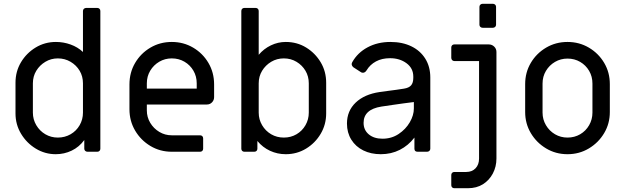

<svg xmlns="http://www.w3.org/2000/svg" viewBox="-20 -803 3310 1016"><path d="M275 13Q218 13 169.5 -16.5Q121 -46 91.5 -95Q62 -144 62 -203V-365Q62 -425 91 -473.5Q120 -522 168.5 -551.5Q217 -581 276 -581Q316 -581 353.5 -567.5Q391 -554 419 -528V-745Q419 -752 424 -756.5Q429 -761 436 -761H495Q502 -761 506.5 -756.5Q511 -752 511 -745V-16Q511 -9 506.5 -4.5Q502 0 495 0H443Q436 0 431 -4.5Q426 -9 426 -16V-62Q399 -25 359.5 -6Q320 13 275 13ZM286 -75Q323 -75 353.5 -92.5Q384 -110 401.5 -140.5Q419 -171 419 -207V-362Q419 -399 401.5 -428.5Q384 -458 353.5 -476Q323 -494 286 -494Q250 -494 220 -476Q190 -458 172 -428.5Q154 -399 154 -362V-207Q154 -171 172 -140.5Q190 -110 220 -92.5Q250 -75 286 -75Z M889 0Q827 0 776 -30.5Q725 -61 695 -112Q665 -163 665 -225V-356Q665 -419 695 -470Q725 -521 776 -551Q827 -581 889 -581Q951 -581 1002 -551Q1053 -521 1083 -470Q1113 -419 1113 -356V-289Q1113 -273 1102 -261.5Q1091 -250 1075 -250H757V-219Q757 -183 775 -153Q793 -123 823 -105Q853 -87 889 -87H1039Q1046 -87 1050.5 -82.5Q1055 -78 1055 -71V-16Q1055 -9 1050.5 -4.5Q1046 0 1039 0ZM757 -334H1021V-362Q1021 -399 1003.5 -429Q986 -459 956 -476.5Q926 -494 889 -494Q853 -494 823 -476.5Q793 -459 775 -429Q757 -399 757 -362Z M1492 13Q1448 13 1409 -5Q1370 -23 1342 -57V-16Q1342 -9 1337.5 -4.5Q1333 0 1326 0H1273Q1266 0 1261.5 -4.5Q1257 -9 1257 -16V-745Q1257 -752 1261.5 -756.5Q1266 -761 1273 -761H1333Q1340 -761 1344.5 -756.5Q1349 -752 1349 -745V-513Q1376 -545 1413.5 -563Q1451 -581 1492 -581Q1552 -581 1600 -551.5Q1648 -522 1677 -473.5Q1706 -425 1706 -365V-203Q1706 -144 1677 -95Q1648 -46 1599.5 -16.5Q1551 13 1492 13ZM1482 -75Q1519 -75 1549 -92.5Q1579 -110 1596.5 -140.5Q1614 -171 1614 -207V-362Q1614 -399 1596.5 -428.5Q1579 -458 1549 -476Q1519 -494 1482 -494Q1445 -494 1415 -476Q1385 -458 1367 -428.5Q1349 -399 1349 -362V-207Q1349 -171 1367 -140.5Q1385 -110 1415 -92.5Q1445 -75 1482 -75Z M1995 13Q1943 13 1902.5 -7Q1862 -27 1839 -64Q1816 -101 1816 -149Q1816 -216 1862 -260Q1908 -304 1989 -316Q2010 -319 2033 -322Q2056 -325 2078.5 -328Q2101 -331 2118 -334Q2144 -338 2155.5 -351.5Q2167 -365 2167 -391V-398Q2167 -442 2131 -468.5Q2095 -495 2044 -495Q2001 -495 1969.5 -478Q1938 -461 1920 -431Q1912 -418 1900 -418Q1893 -418 1887 -423L1850 -447Q1841 -455 1841 -464Q1841 -468 1844 -474Q1872 -524 1925 -552.5Q1978 -581 2046 -581Q2109 -581 2156.5 -558Q2204 -535 2230.5 -492.5Q2257 -450 2257 -393V-16Q2257 -9 2252 -4.5Q2247 0 2240 0H2190Q2173 0 2173 -16V-75Q2141 -33 2095.5 -10Q2050 13 1995 13ZM2004 -69Q2052 -69 2089.5 -94Q2127 -119 2148.5 -156Q2170 -193 2170 -229V-263Q2143 -260 2115.5 -256Q2088 -252 2059 -248Q2030 -244 1998 -239Q1904 -224 1904 -153Q1904 -115 1931.5 -92Q1959 -69 2004 -69Z M2384 193Q2377 193 2372.5 188.5Q2368 184 2368 177V123Q2368 116 2372.5 111.5Q2377 107 2384 107H2447Q2478 107 2496.5 87.5Q2515 68 2515 36V-480H2384Q2377 -480 2372.5 -485Q2368 -490 2368 -497V-552Q2368 -559 2372.5 -563.5Q2377 -568 2384 -568H2566Q2583 -568 2595 -556.5Q2607 -545 2607 -528V36Q2607 79 2588 115Q2569 151 2535.5 172Q2502 193 2456 193ZM2534 -656Q2527 -656 2522 -660.5Q2517 -665 2517 -672V-767Q2517 -774 2522 -778.5Q2527 -783 2534 -783H2588Q2595 -783 2600 -778.5Q2605 -774 2605 -767V-672Q2605 -665 2600 -660.5Q2595 -656 2588 -656Z M2983 13Q2921 13 2870 -17.5Q2819 -48 2789 -98.5Q2759 -149 2759 -210V-358Q2759 -420 2789 -470.5Q2819 -521 2870 -551Q2921 -581 2983 -581Q3045 -581 3096 -551Q3147 -521 3177 -470.5Q3207 -420 3207 -358V-210Q3207 -149 3177 -98.5Q3147 -48 3096 -17.5Q3045 13 2983 13ZM2983 -75Q3020 -75 3050 -92.5Q3080 -110 3097.5 -140.5Q3115 -171 3115 -207V-361Q3115 -398 3097.5 -428Q3080 -458 3050 -475.5Q3020 -493 2983 -493Q2947 -493 2917 -475.5Q2887 -458 2869 -428Q2851 -398 2851 -361V-207Q2851 -171 2869 -140.5Q2887 -110 2917 -92.5Q2947 -75 2983 -75Z"/></svg>

Font: Miriam Libre Medium
Style: Regular
Weight: 500
Version: Version 2.000